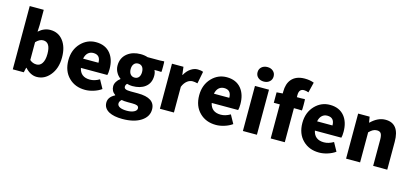

<svg xmlns="http://www.w3.org/2000/svg" viewBox="-80 -1467 5027 2342"><g transform="rotate(15 2433.5 -296.0)"><path d="M376 14Q297 14 229 -61H225L211 0H72V-399V-799H249V-607L245 -522Q312 -583 392 -583Q494 -583 554.5 -504.5Q615 -426 615 -295Q615 -154 541 -67Q473 14 376 14ZM334 -132Q378 -132 403 -169Q432 -210 432 -291Q432 -438 340 -438Q294 -438 249 -390V-277V-165Q286 -132 334 -132Z M987 14Q861 14 781 -65Q698 -146 698 -284Q698 -417 781 -503Q859 -583 968 -583Q1087 -583 1152 -504Q1212 -430 1212 -308Q1212 -258 1204 -232H1037H870Q893 -122 1012 -122Q1071 -122 1132 -158L1191 -51Q1148 -20 1092 -3Q1038 14 987 14ZM867 -348H964H1061Q1061 -447 971 -447Q932 -447 905 -423Q876 -397 867 -348Z M1518 239Q1412 239 1349 206Q1279 168 1279 96Q1279 25 1360 -16V-21Q1308 -56 1308 -119Q1308 -148 1326 -177Q1343 -205 1371 -225V-229Q1338 -252 1318 -288Q1294 -329 1294 -376Q1294 -475 1367 -532Q1433 -583 1532 -583Q1582 -583 1622 -569H1726H1779Q1806 -569 1831 -572Q1834 -570 1834 -505Q1834 -440 1831 -438Q1809 -440 1787 -440H1743Q1759 -412 1759 -371Q1759 -276 1693 -226Q1633 -180 1532 -180Q1501 -180 1465 -190Q1447 -173 1447 -150Q1447 -130 1466.5 -121Q1486 -112 1531 -112H1621Q1840 -112 1840 34Q1840 125 1753 182Q1665 239 1518 239ZM1546 128Q1601 128 1635.5 110.5Q1670 93 1670 65Q1670 41 1648 32Q1630 24 1587 24H1533Q1477 24 1452 17Q1425 41 1425 68Q1425 97 1458 113Q1490 128 1546 128ZM1532 -287Q1565 -287 1584 -309Q1604 -333 1604 -375.5Q1604 -418 1584 -442Q1565 -464 1532 -464Q1500 -464 1481 -442Q1460 -418 1460 -375.5Q1460 -333 1481 -309Q1501 -287 1532 -287Z M1930 0V-284V-569H2075L2087 -470H2091Q2121 -525 2166 -555Q2208 -583 2253 -583Q2295 -583 2322 -571L2292 -418Q2256 -427 2230 -427Q2195 -427 2164 -404Q2128 -377 2107 -325V0Z M2639 14Q2513 14 2433 -65Q2350 -146 2350 -284Q2350 -417 2433 -503Q2511 -583 2620 -583Q2739 -583 2804 -504Q2864 -430 2864 -308Q2864 -258 2856 -232H2689H2522Q2545 -122 2664 -122Q2723 -122 2784 -158L2843 -51Q2800 -20 2744 -3Q2690 14 2639 14ZM2519 -348H2616H2713Q2713 -447 2623 -447Q2584 -447 2557 -423Q2528 -397 2519 -348Z M2978 0V-569H3155V-284V0ZM3067 -648Q3022 -648 2993.5 -673.5Q2965 -699 2965 -739.5Q2965 -780 2993.5 -805.5Q3022 -831 3067 -831Q3112 -831 3140 -805Q3168 -780 3168 -739Q3168 -699 3139.5 -673.5Q3111 -648 3067 -648Z M3329 0V-215V-430H3253V-562L3329 -568V-591Q3329 -690 3377 -747Q3433 -813 3544 -813Q3608 -813 3660 -793L3628 -662Q3597 -674 3570 -674Q3507 -674 3507 -596V-569H3558Q3576 -569 3608 -571Q3611 -570 3611 -500Q3611 -430 3608 -428Q3584 -430 3558 -430H3507V0Z M3942 14Q3816 14 3736 -65Q3653 -146 3653 -284Q3653 -417 3736 -503Q3814 -583 3923 -583Q4042 -583 4107 -504Q4167 -430 4167 -308Q4167 -258 4159 -232H3992H3825Q3848 -122 3967 -122Q4026 -122 4087 -158L4146 -51Q4103 -20 4047 -3Q3993 14 3942 14ZM3822 -348H3919H4016Q4016 -447 3926 -447Q3887 -447 3860 -423Q3831 -397 3822 -348Z M4281 0V-284V-569H4426L4438 -498H4442Q4529 -583 4624 -583Q4801 -583 4801 -352V0H4623V-330Q4623 -387 4607 -410Q4592 -431 4557 -431Q4529 -431 4506 -418Q4487 -408 4458 -380V0Z"/></g></svg>

Font: GenSekiGothic TW H
Style: Regular
Weight: 900
Version: Version 1.501;PS 1;hotconv 16.6.51;makeotf.lib2.5.65220